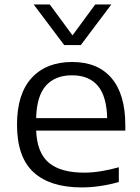

<svg xmlns="http://www.w3.org/2000/svg" viewBox="-20 -828 626 858"><path d="M345 9.5Q204 9.5 130 -58.2Q56 -126 56 -271Q56 -408 121.2 -479.5Q186.5 -551 302.5 -551Q417 -551 478.5 -478.8Q540 -406.5 540 -268.5V-244.5H141.5Q145.5 -145 198.2 -100.8Q251 -56.5 356 -56.5Q392 -56.5 431 -62.8Q470 -69 511 -80.5V-14.5Q425 9.5 345 9.5ZM301.5 -491.5Q226.5 -491.5 185.2 -445.2Q144 -399 141.5 -300H459Q456.5 -398.5 416.8 -445Q377 -491.5 301.5 -491.5ZM267 -626.5 130.5 -808H202.5L304 -670L405.5 -808H477.5L341 -626.5Z"/></svg>

Font: Encode Sans Expanded Expanded
Style: Regular
Weight: 400
Width: 7
Designer: Multiple Designers
Foundry: Impallari Type
Version: Version 3.000; ttfautohint (v1.8.3) -l 8 -r 50 -G 200 -x 14 